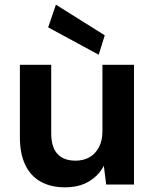

<svg xmlns="http://www.w3.org/2000/svg" viewBox="-20 -789 660 821"><path d="M258 12Q197 12 153.5 -12.5Q110 -37 87.5 -85Q65 -133 65 -203V-512H199V-219Q199 -160 225.5 -131Q252 -102 303 -102Q336 -102 361.5 -116Q387 -130 402.5 -158.5Q418 -187 418 -228V-512H553V0H434L424 -80Q402 -38 360 -13Q318 12 258 12ZM402 -555 186 -672 219 -769 428 -638Z"/></svg>

Font: DM Sans 12pt
Style: Bold
Weight: 700
Version: Version 4.004;gftools[0.9.30]